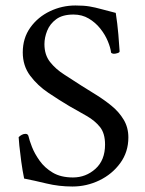

<svg xmlns="http://www.w3.org/2000/svg" viewBox="-20 -670 530 700"><path d="M255 -650Q286 -650 306.5 -646.5Q327 -643 348.5 -637Q370 -631 402 -623Q408 -585 411.5 -544.5Q415 -504 416 -484Q417 -479 409 -476.5Q401 -474 396 -474Q389 -474 385 -478Q383 -496 373 -520Q363 -544 345.5 -566Q328 -588 303.5 -602.5Q279 -617 248 -617Q208 -617 185 -600Q162 -583 152 -558Q142 -533 142 -509Q142 -470 162.5 -444Q183 -418 214.5 -398Q246 -378 278 -357Q302 -342 331 -324Q360 -306 387 -284Q414 -262 431 -233.5Q448 -205 448 -169Q448 -116 418.5 -75.5Q389 -35 342.5 -12.5Q296 10 244 10Q195 10 149.5 -1Q104 -12 68 -19Q62 -48 57.5 -81Q53 -114 50.5 -139Q48 -164 48 -170Q53 -175 59.5 -178.5Q66 -182 73 -182Q82 -182 84 -173Q87 -159 96.5 -134.5Q106 -110 124.5 -84Q143 -58 172.5 -40.5Q202 -23 246 -23Q293 -23 328 -54.5Q363 -86 363 -143Q363 -184 344.5 -207Q326 -230 296.5 -247Q267 -264 233 -283Q196 -305 156.5 -331.5Q117 -358 90 -394Q63 -430 63 -479Q63 -531 90.5 -569.5Q118 -608 162 -629Q206 -650 255 -650Z"/></svg>

Font: Amiri Quran
Style: Regular
Weight: 400
Designer: Khaled Hosny
Version: Version 0.117